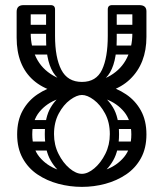

<svg xmlns="http://www.w3.org/2000/svg" viewBox="-20 -720 637 750"><path d="M300 -349Q176 -349 110.5 -406.5Q45 -464 45 -573V-674Q45 -700 72 -700Q100 -700 100 -676V-590Q100 -538 121.5 -494.5Q143 -451 187.5 -425Q232 -399 300 -399Q368 -399 411.5 -425Q455 -451 476 -494Q497 -537 497 -589V-674Q497 -700 524 -700Q552 -700 552 -676V-576Q552 -472 488 -410.5Q424 -349 300 -349ZM493 -195Q493 -249 465 -283Q437 -317 393 -333Q349 -349 300 -349Q251 -349 206.5 -333Q162 -317 134 -283Q106 -249 106 -195Q106 -141 134 -107Q162 -73 206.5 -57Q251 -41 300 -41Q349 -41 393 -57Q437 -73 465 -107Q493 -141 493 -195ZM47 -195Q47 -249 68.5 -288Q90 -327 126.5 -351.5Q163 -376 208 -387.5Q253 -399 300 -399Q347 -399 391.5 -387.5Q436 -376 472.5 -351.5Q509 -327 530.5 -288Q552 -249 552 -195Q552 -141 530.5 -102Q509 -63 472.5 -38.5Q436 -14 391.5 -2Q347 10 300 10Q253 10 208 -2Q163 -14 126.5 -38.5Q90 -63 68.5 -102Q47 -141 47 -195ZM300 -400Q356 -400 378.5 -447.5Q401 -495 401 -580V-683H436V-567Q436 -470 402 -425.5Q368 -381 289 -381ZM300 -400 311 -381Q232 -381 196 -425.5Q160 -470 160 -567V-683H195V-580Q195 -495 219.5 -447.5Q244 -400 300 -400ZM401 -683Q401 -700 418 -700H524Q541 -700 541 -683Q541 -664 525 -664H418Q411 -664 406 -669Q401 -674 401 -683ZM55 -683Q55 -700 72 -700H178Q195 -700 195 -683Q195 -664 179 -664H72Q65 -664 60 -669Q55 -674 55 -683ZM300 -15Q269 -15 235 -34Q201 -53 178 -93Q155 -133 155 -196Q155 -262 178.5 -301Q202 -340 236 -357Q270 -374 300 -374V-349Q280 -349 254 -330Q228 -311 209.5 -276.5Q191 -242 191 -196Q191 -154 208.5 -119Q226 -84 251.5 -62.5Q277 -41 300 -41ZM300 -15V-41Q323 -41 348.5 -62.5Q374 -84 391.5 -119Q409 -154 409 -196Q409 -242 390.5 -276.5Q372 -311 346.5 -330Q321 -349 300 -349V-374Q330 -374 363.5 -357Q397 -340 421 -301Q445 -262 445 -196Q445 -133 422 -93Q399 -53 365.5 -34Q332 -15 300 -15ZM82 -588Q64 -588 64 -605Q64 -611 67.5 -617Q71 -623 81 -623H175Q193 -623 193 -606Q193 -599 189 -593.5Q185 -588 176 -588ZM429 -588Q411 -588 411 -605Q411 -611 414.5 -617Q418 -623 428 -623H522Q540 -623 540 -606Q540 -599 536 -593.5Q532 -588 523 -588ZM76 -132Q58 -132 58 -149Q58 -155 61.5 -161Q65 -167 75 -167H169Q187 -167 187 -150Q187 -143 183 -137.5Q179 -132 170 -132ZM428 -132Q410 -132 410 -149Q410 -155 413.5 -161Q417 -167 427 -167H521Q539 -167 539 -150Q539 -143 535 -137.5Q531 -132 522 -132ZM82 -507Q64 -507 64 -524Q64 -530 67.5 -536Q71 -542 81 -542H175Q193 -542 193 -525Q193 -518 189 -512.5Q185 -507 176 -507ZM429 -507Q411 -507 411 -524Q411 -530 414.5 -536Q418 -542 428 -542H522Q540 -542 540 -525Q540 -518 536 -512.5Q532 -507 523 -507ZM76 -216Q58 -216 58 -233Q58 -239 61.5 -245Q65 -251 75 -251H169Q187 -251 187 -234Q187 -227 183 -221.5Q179 -216 170 -216ZM428 -216Q410 -216 410 -233Q410 -239 413.5 -245Q417 -251 427 -251H521Q539 -251 539 -234Q539 -227 535 -221.5Q531 -216 522 -216Z"/></svg>

Font: Agu Display Uzo
Style: Regular
Weight: 400
Designer: Oluwaseun Badejo
Version: Version 1.103